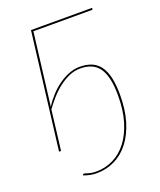

<svg xmlns="http://www.w3.org/2000/svg" viewBox="-160 -798 902 1085"><g transform="rotate(-20 291.0 -256.0)"><path d="M233 177.5Q288.5 177.5 336.2 153.8Q384 130 419.2 84Q454.5 38 474.8 -29.5Q495 -97 495 -184.5Q495 -243 485.8 -284.2Q476.5 -325.5 458 -351.2Q439.5 -377 411.5 -389Q383.5 -401 346 -401Q309.5 -401 276.2 -386Q243 -371 213.5 -347.8Q184 -324.5 159 -295.8Q134 -267 114 -239.5L85 0H73L159 -700H526.5L525 -689H169.5L116 -254.5Q135.5 -285.5 161.5 -314Q187.5 -342.5 217.5 -364Q247.5 -385.5 280.2 -398.2Q313 -411 346 -411Q386.5 -411 416.8 -398.5Q447 -386 467 -358.8Q487 -331.5 497 -288.5Q507 -245.5 507 -184.5Q507 -94.5 485.8 -25Q464.5 44.5 427.5 91.8Q390.5 139 340.5 163.2Q290.5 187.5 233 187.5Q214.5 187.5 194.2 183.8Q174 180 154.5 172.5L155.5 169.5Q156.5 167.5 157.8 166Q159 164.5 162 164.5Q166.5 164.5 172.2 166.5Q178 168.5 186.2 171Q194.5 173.5 205.8 175.5Q217 177.5 233 177.5Z"/></g></svg>

Font: Lato Hairline
Style: Italic
Weight: 100
Italic angle: -7°
Designer: Lukasz Dziedzic
Foundry: tyPoland Lukasz Dziedzic
Version: Version 2.007; 2014-02-27